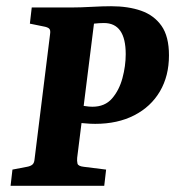

<svg xmlns="http://www.w3.org/2000/svg" viewBox="-20 -597 563 617"><path d="M228 -90Q227 -80 229 -71.5Q231 -63 249 -61L321 -52L315 0H14L20 -52L67 -61Q78 -63 84 -68Q90 -73 91 -85L141 -488Q143 -501 137.5 -505.5Q132 -510 120 -512L76 -521L82 -573H212Q238 -573 274 -575Q310 -577 337 -577Q392 -577 433.5 -562.5Q475 -548 499 -514Q523 -480 523 -419Q523 -353 494 -303.5Q465 -254 411.5 -226.5Q358 -199 286 -199Q270 -199 254.5 -200.5Q239 -202 225 -203L230 -259Q242 -258 254 -256Q266 -254 277 -254Q317 -254 340 -280.5Q363 -307 373.5 -346Q384 -385 384 -423Q384 -523 314 -523Q307 -523 298.5 -522.5Q290 -522 282 -521Z"/></svg>

Font: Rasa
Style: Bold Italic
Weight: 700
Italic angle: -7.10001°
Designer: Anna Giedrys (Yrsa+Rasa design), David Brezina (Yrsa art-direction, Rasa art-direction, design)
Foundry: Rosetta Type Foundry
Version: Version 2.004